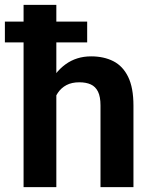

<svg xmlns="http://www.w3.org/2000/svg" viewBox="-29 -770 623 790"><path d="M202.8 -750V0H68V-750ZM182.5 -283H144.3Q144.7 -356.6 169.8 -414.3Q194.9 -471.9 240.2 -505Q285.5 -538.1 346 -538.1Q398.2 -538.1 437.4 -518.2Q476.6 -498.2 498.3 -453.7Q520.1 -409.1 520.1 -335.4V0H384.5V-336.3Q384.5 -372.3 374.2 -393Q363.9 -413.8 344.5 -422.6Q325.2 -431.4 297.2 -431.4Q266.4 -431.4 244.5 -419.9Q222.7 -408.4 209 -388Q195.4 -367.7 189 -340.8Q182.5 -314 182.5 -283ZM329.7 -681.2V-595.6H-8.9V-681.2Z"/></svg>

Font: Vazirmatn
Style: Regular
Weight: 400
Designer: Saber Rastikerdar
Foundry: Saber Rastikerdar
Version: Version 33.003;September 2, 2022;FontCreator 14.0.0.2862 64-